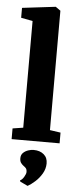

<svg xmlns="http://www.w3.org/2000/svg" viewBox="-69 -854 470 1160"><g transform="rotate(5 166.5 -274.0)"><path d="M88.5 -75V-722L18 -735.5V-795.5L218.5 -819.5H221L250.5 -798.5V-74.5L315.5 -65V0H24.5V-65ZM248 129Q247.5 161.5 230.5 190.2Q213.5 219 189.8 240.2Q166 261.5 146 272.5H144L99 251L97 243.5Q109.5 238.5 120.5 220Q131.5 201.5 131.5 190.5Q131.5 174.5 125 167.2Q118.5 160 111 155Q103 149.5 95 139.2Q87 129 87 110.5Q87 89.5 100.2 77Q113.5 64.5 131 59Q148.5 53.5 160 53.5H163.5Q201 53.5 224.8 73.5Q248.5 93.5 248 129Z"/></g></svg>

Font: Merriweather 20pt Black
Style: Regular
Weight: 900
Version: Version 2.100